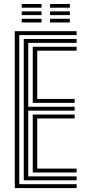

<svg xmlns="http://www.w3.org/2000/svg" viewBox="-20 -959 439 979"><path d="M55.4 0V-800H370.7V-780.1H78.3V-19.9H370.7V0ZM147 -79.5V-375H360.7V-355.1H169.9V-99.4H370.7V-79.5ZM101.2 -39.7V-760.3H370.7V-740.4H124.1V-414.7H360.7V-394.9H124.1V-59.6H370.7V-39.7ZM147 -434.6V-720.5H370.7V-700.6H169.9V-454.5H360.7V-434.6ZM235.3 -919.7V-938.6H336.2V-919.7ZM90.8 -844.4V-863.2H191.7V-844.4ZM90.8 -882V-900.9H191.7V-882ZM90.8 -919.7V-938.6H191.7V-919.7ZM235.3 -844.4V-863.2H336.2V-844.4ZM235.3 -882V-900.9H336.2V-882Z"/></svg>

Font: Big Shoulders Inline Text Thin
Style: Regular
Weight: 100
Designer: Patric King
Foundry: XO Type Co
Version: Version 2.002